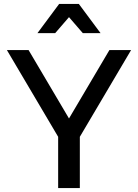

<svg xmlns="http://www.w3.org/2000/svg" viewBox="-20 -954 700 974"><path d="M275 0H385V-260L645 -700H535L330 -353L125 -700H15L275 -260ZM170 -786H260L330 -867L400 -786H490L380 -934H280Z"/></svg>

Font: Uncut Plan8
Style: Regular
Weight: 400
Designer: Kasper Nordkvist
Foundry: UNCUT.wtf
Version: Version 1.002;Glyphs 3.1.2 (3151)